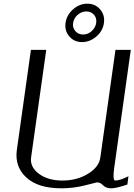

<svg xmlns="http://www.w3.org/2000/svg" viewBox="-20 -1020 728 1040"><path d="M583 0Q553.7 0 538.6 -16.1Q523.4 -32.2 504.9 -32.2Q502.9 -32.2 440.9 -16.1Q378.9 0 312.5 0Q185.5 0 122.1 -59.1Q58.6 -118.2 71.3 -208L147.5 -750H230.5L148.4 -167Q141.6 -115.2 190.9 -78.6Q240.2 -42 318.4 -42Q396.5 -42 456.5 -78.6Q516.6 -115.2 523.4 -167L605.5 -750H688.5L598.6 -110.4Q588.9 -42 604.5 -42Q628.9 -42 675.8 -65.4L669.9 -20.5Q609.4 0 583 0ZM376 -895.5Q372.1 -870.1 388.2 -851.6Q404.3 -833 429.7 -833Q456.1 -833 476.6 -851.6Q497.1 -870.1 501 -895.5Q504.9 -921.9 489.3 -939.9Q473.6 -958 447.3 -958Q421.9 -958 400.9 -939.9Q379.9 -921.9 376 -895.5ZM335 -895.5Q340.8 -938.5 375.5 -969.2Q410.2 -1000 453.1 -1000Q496.1 -1000 522.5 -969.2Q548.8 -938.5 543 -895.5Q537.1 -852.5 502 -822.3Q466.8 -792 423.8 -792Q381.8 -792 355.5 -822.8Q329.1 -853.5 335 -895.5Z"/></svg>

Font: okolaks
Style: RegularItalic
Weight: 500
Italic angle: -8°
Version: Version 000.6.0